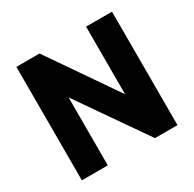

<svg xmlns="http://www.w3.org/2000/svg" viewBox="-153 -863 1037 1026"><g transform="rotate(-30 365.0 -350.0)"><path d="M70 0V-700H213L569 -183L500 -172V-700H660V0H521L167 -510L230 -521V0Z"/></g></svg>

Font: SUSE Thin ExtraBold
Style: Regular
Weight: 800
Version: Version 1.000